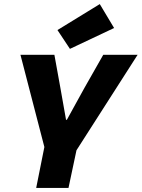

<svg xmlns="http://www.w3.org/2000/svg" viewBox="-20 -919 693 939"><path d="M157 0 197 -200 80 -651H246L275 -491Q292 -397 303 -333H307Q319 -354 348.5 -408.5Q378 -463 394 -491L485 -651H653L354 -184L315 0ZM322 -680 261 -772 468 -899 538 -782Z"/></svg>

Font: TypoPRO Source Code Pro
Style: Italic
Weight: 900
Italic angle: -11°
Monospace: yes
Designer: Paul D. Hunt, Teo Tuominen
Foundry: Adobe Systems Incorporated
Version: Version 1.030;PS 1.0;hotconv 1.0.84;makeotf.lib2.5.63406